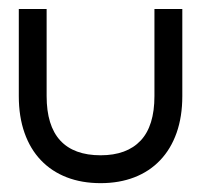

<svg xmlns="http://www.w3.org/2000/svg" viewBox="-20 -414 455 434"><path d="M392.1 -196.8Q392.1 -150.4 379.2 -113.8Q366.2 -77.1 342 -51.8Q317.9 -26.4 283.7 -13.2Q249.5 0 207.5 0Q165 0 130.9 -13.2Q96.7 -26.4 72.5 -51.8Q48.3 -77.1 35.4 -113.8Q22.5 -150.4 22.5 -196.8V-393.6H85.4V-196.8Q85.4 -129.9 116.2 -96.4Q147 -63 207.5 -63Q266.6 -63 297.9 -96.2Q329.1 -129.4 329.1 -196.8V-393.6H392.1Z"/></svg>

Font: Fibel Sued LRS
Style: Regular
Weight: 400
Designer: Peter Wiegel
Foundry: Peter Wiegel
Version: Version 000.000